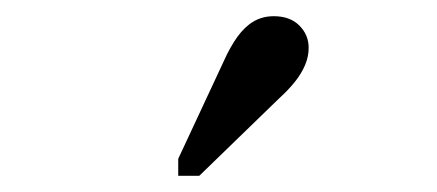

<svg xmlns="http://www.w3.org/2000/svg" viewBox="-20 -832 540 237"><path d="M256 -756Q264 -774 273 -786.5Q282 -799 293 -805.5Q304 -812 318 -812Q338 -812 349.5 -800.5Q361 -789 361 -773Q361 -762 356.5 -751.5Q352 -741 344 -731Q336 -721 325 -711L226 -615H200V-636Z"/></svg>

Font: Roboto Serif 20pt Light
Style: Regular
Weight: 300
Version: Version 1.008